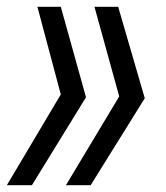

<svg xmlns="http://www.w3.org/2000/svg" viewBox="-29 -545 489 565"><path d="M318.8 -524.9 397 -255.9 237.8 0H165L321.8 -261.2L249 -524.9ZM149.9 -524.9 224.1 -258.8 64.9 0H-8.8L149.9 -267.1L81.1 -524.9Z"/></svg>

Font: Hubot Sans
Style: Italic
Weight: 400
Italic angle: -10°
Designer: Deni Anggara
Foundry: GitHub
Version: Version 1.001;gftools[0.9.31]